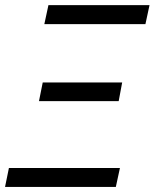

<svg xmlns="http://www.w3.org/2000/svg" viewBox="-33 -734 607 754"><path d="M438 -74.2 421.9 0H-13.2L2 -74.2ZM157.2 -713.9H554.2L538.1 -639.2H141.1ZM134.8 -410.2H446.8L433.1 -336.9H120.1Z"/></svg>

Font: OpenSans-Italic
Style: Italic
Weight: 400
Italic angle: -12°
Foundry: Ascender Corporation
Version: Version 1.10